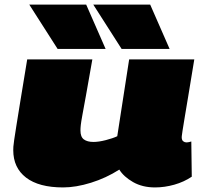

<svg xmlns="http://www.w3.org/2000/svg" viewBox="-20 -810 898 840"><path d="M256 10Q150 10 94 -33Q38 -76 38 -153Q38 -160 38.5 -168.5Q39 -177 42 -197.5Q45 -218 51.5 -259Q58 -300 69.5 -370.5Q81 -441 99 -550H384Q367 -452 356.5 -394.5Q346 -337 340.5 -307Q335 -277 333.5 -263.5Q332 -250 332 -239Q332 -211 347 -200Q362 -189 389 -189Q412 -189 443 -197Q474 -205 493 -214L545 -550H830Q814 -452 803.5 -389Q793 -326 787 -290Q781 -254 778.5 -237.5Q776 -221 775.5 -216Q775 -211 775 -210Q775 -197 781.5 -192Q788 -187 795 -187Q797 -187 802 -187.5Q807 -188 817 -191L819 -37Q785 -14 742.5 -2Q700 10 658 10Q603 10 562 -13.5Q521 -37 502 -68Q444 -31 378 -10.5Q312 10 256 10ZM232 -596 108 -790H357L442 -596ZM512 -596 388 -790H637L722 -596Z"/></svg>

Font: Georama ExtraExtended Black
Style: Italic
Weight: 900
Width: 8
Italic angle: -9°
Designer: Jean-Baptiste Levee
Foundry: Production Type
Version: Version 1.000